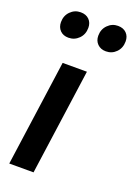

<svg xmlns="http://www.w3.org/2000/svg" viewBox="-149 -841 634 900"><g transform="rotate(20 168.0 -390.5)"><path d="M77.1 -648.9Q51.3 -648.9 35.6 -664.8Q20 -680.7 20 -706.1Q20 -738.3 41 -759.5Q62 -780.8 91.8 -780.8Q118.7 -780.8 134.3 -765.1Q149.9 -749.5 149.9 -724.1Q149.9 -691.4 128.7 -670.2Q107.4 -648.9 77.1 -648.9ZM264.2 -648.9Q238.3 -648.9 222.2 -664.8Q206.1 -680.7 206.1 -706.1Q206.1 -738.3 227.3 -759.5Q248.5 -780.8 277.8 -780.8Q304.7 -780.8 320.3 -765.1Q335.9 -749.5 335.9 -724.1Q335.9 -691.4 315.2 -670.2Q294.4 -648.9 264.2 -648.9ZM213.9 -528.8 140.1 0H19L92.8 -528.8Z"/></g></svg>

Font: Fira Sans Compressed Medium
Style: Italic
Weight: 500
Width: 3
Italic angle: -8°
Designer: Carrois Corporate & Edenspiekermann AG
Foundry: Carrois Corporate GbR & Edenspiekermann AG
Version: Version 4.203;PS 004.203;hotconv 1.0.88;makeotf.lib2.5.64775